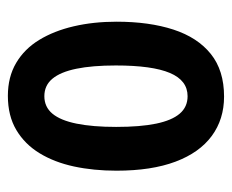

<svg xmlns="http://www.w3.org/2000/svg" viewBox="-72 -522 603 500"><g transform="rotate(90 230.0 -271.5)"><path d="M424 -273Q424 -213 413 -162Q402 -111 378.5 -72.5Q355 -34 318 -12Q281 10 229 10Q180 10 143.5 -11.5Q107 -33 83.5 -71.5Q60 -110 48 -161.5Q36 -213 36 -273Q36 -358 56.5 -421Q77 -484 120 -518.5Q163 -553 231 -553Q290 -553 333.5 -521Q377 -489 400.5 -426.5Q424 -364 424 -273ZM150 -271Q150 -210 158.5 -168.5Q167 -127 184.5 -106Q202 -85 230 -85Q258 -85 275.5 -106Q293 -127 301.5 -169Q310 -211 310 -272Q310 -335 301.5 -376Q293 -417 275.5 -437.5Q258 -458 230 -458Q189 -458 169.5 -412Q150 -366 150 -271Z"/></g></svg>

Font: Noto Sans Display ExtraCondensed SemiBold
Style: Regular
Weight: 600
Width: 2
Designer: Monotype Design Team
Foundry: Monotype Imaging Inc.
Version: Version 2.003